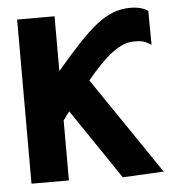

<svg xmlns="http://www.w3.org/2000/svg" viewBox="-48 -675 660 726"><g transform="rotate(-5 281.5 -312.0)"><path d="M43 0H185V-228C193 -239 201 -250 209 -260L389 6L545 -2L295 -370C368 -458 422 -502 475 -502C504 -502 516 -500 541 -483L540 -612C527 -623 501 -630 474 -630C378 -630 316 -568 185 -415V-623H43Z"/></g></svg>

Font: Inconsolata SemiExpanded Black
Style: Regular
Weight: 900
Width: 6
Monospace: yes
Designer: Raph Levien, Cyreal, Brenton Simpson
Foundry: Raph Levien, Cyreal, Google
Version: Version 3.100